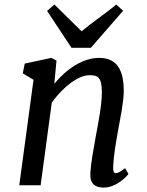

<svg xmlns="http://www.w3.org/2000/svg" viewBox="-20 -826 654 856"><path d="M65.9 0H161.1L210.9 -368.7C260.3 -437.5 328.6 -490.7 378.4 -490.7C413.1 -490.7 434.1 -485.4 434.1 -415C434.1 -354 417 -273.4 406.7 -216.3C397 -161.6 385.3 -100.1 382.8 -54.2C379.9 -6.8 403.8 10.3 442.9 10.3C497.1 10.3 545.4 -38.6 552.7 -50.8L537.6 -76.2C515.1 -58.1 503.4 -53.7 495.1 -53.7C485.8 -53.7 483.4 -67.4 484.9 -90.8C487.8 -141.1 498 -196.8 506.8 -246.6C516.6 -301.3 531.7 -371.6 531.7 -420.4C531.7 -530.8 488.8 -567.9 421.4 -567.9C348.6 -567.9 274.9 -517.1 222.2 -452.6L231.9 -556.2L208.5 -567.9L90.3 -542.5L81.5 -499L129.4 -470.2ZM298.8 -612.8H384.8L528.8 -777.8L498.5 -805.7C453.6 -768.1 389.2 -725.1 343.8 -686.5L222.7 -805.7L189.9 -777.3Z"/></svg>

Font: Merriweather
Style: Italic
Weight: 400
Italic angle: -7.5°
Designer: Eben Sorkin
Foundry: Eben Sorkin
Version: Version 1.001